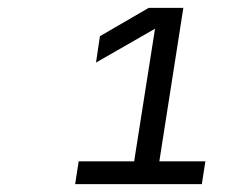

<svg xmlns="http://www.w3.org/2000/svg" viewBox="-20 -850 640 488"><path d="M171 -382H493L502 -440H385L446 -830H358L234 -758L224 -691L374 -777L321 -440H180Z"/></svg>

Font: JetBrains Mono Light
Style: Italic
Weight: 336
Italic angle: -9°
Monospace: yes
Designer: Philipp Nurullin, Konstantin Bulenkov
Foundry: JetBrains
Version: Version 2.305